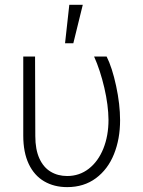

<svg xmlns="http://www.w3.org/2000/svg" viewBox="-20 -764 593 794"><path d="M125 -530.3 126 -201.2Q126 -146 142.8 -108.9Q159.7 -71.8 189.5 -54Q219.2 -36.1 257.8 -36.1Q308.6 -36.1 347.4 -66.4Q386.2 -96.7 407.5 -149.7Q428.7 -202.6 428.7 -268.6Q428.2 -328.6 411.4 -401.1Q394.5 -473.6 369.1 -530.3H420.9Q443.8 -484.9 460.2 -408.7Q476.6 -332.5 476.6 -266.6Q476.6 -189.5 451.4 -126.7Q426.3 -64 376.7 -27.1Q327.1 9.8 257.8 9.8Q203.6 9.8 162.6 -14.2Q121.6 -38.1 98.9 -85.9Q76.2 -133.8 76.2 -203.1V-530.3ZM266.6 -744.1H322.3L283.2 -585H249Z"/></svg>

Font: Pretendard JP ExtraLight
Style: Regular
Weight: 200
Designer: Base glyphs from Inter by Rasmus Andersson; Hangeul glyphs from Noto Sans CJK(Source Han Sans) by Jang Soo-young and Kan
Foundry: Kil Hyung-jin
Version: Version 1.309